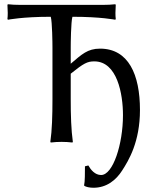

<svg xmlns="http://www.w3.org/2000/svg" viewBox="-20 -668 736 904"><path d="M639 -150C639 -317 585 -439 451 -439C392 -439 365 -412 313 -368V-445C313 -462 314 -565 321 -589C455 -589 523 -575 523 -575L525 -579C523 -594 523 -617 525 -645L523 -648C507 -646 484 -645 463 -645H77C56 -645 33 -646 17 -648L15 -645C17 -617 17 -594 15 -579L17 -575C17 -575 85 -589 219 -589C226 -565 227 -462 227 -445V-200C227 -125 225 -54 217 0L219 3C231 1 258 0 270 0C282 0 309 1 321 3L323 0C315 -57 313 -125 313 -200V-321C374 -370 391 -379 424 -379C532 -379 559 -225 559 -126C559 11 512 156 456 156C427 156 407 131 396 111L380 115C380 142 380 189 376 204L377 207C385 212 401 216 420 216C483 216 527 179 555 135C586 87 639 0 639 -150Z"/></svg>

Font: Libertinus Sans
Style: Regular
Weight: 400
Designer: Philipp H. Poll, Khaled Hosny
Foundry: Caleb Maclennan
Version: Version 7.050;RELEASE